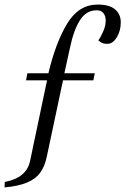

<svg xmlns="http://www.w3.org/2000/svg" viewBox="-48 -599 549 841"><path d="M234 -278H367L361 -247H228L157 87Q148 130 128.5 157Q109 184 72 200Q35 216 -28 222L-27 198Q69 180 84 105L158 -247H66L72 -278H164Q196 -413 246.5 -496Q297 -579 380 -579Q431 -579 456 -558Q481 -537 481 -501Q481 -464 463.5 -435.5Q446 -407 423 -407Q409 -407 401 -410Q393 -413 383 -422Q395 -440 405 -463.5Q415 -487 415 -509Q415 -529 405 -541.5Q395 -554 376 -554Q330 -554 302.5 -511Q275 -468 259 -392Z"/></svg>

Font: Arapey
Style: Italic
Weight: 400
Italic angle: -12°
Designer: Eduardo Rodriguez Tunni
Foundry: Eduardo Rodriguez Tunni
Version: Version 3.000